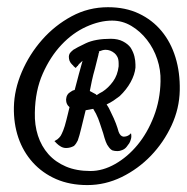

<svg xmlns="http://www.w3.org/2000/svg" viewBox="-20 -749 531 546"><path d="M287.1 -728.5Q336.9 -728.5 375 -710.4Q413.1 -692.4 439.5 -660.6Q465.8 -628.9 479 -585.9Q492.2 -543 491.2 -492.2Q490.2 -440.4 467.8 -392.1Q445.3 -343.8 409.2 -306.2Q373 -268.6 326.2 -245.6Q279.3 -222.7 228.5 -222.7Q178.7 -222.7 139.6 -239.7Q100.6 -256.8 73.2 -287.1Q45.9 -317.4 32.2 -357.4Q18.6 -397.5 19.5 -444.3Q20.5 -494.1 42 -544.4Q63.5 -594.7 99.6 -635.7Q135.7 -676.8 183.6 -702.6Q231.4 -728.5 287.1 -728.5ZM436.5 -517.6Q437.5 -549.8 427.2 -580.6Q417 -611.3 397.9 -635.7Q378.9 -660.2 353.5 -675.3Q328.1 -690.4 298.8 -690.4Q263.7 -690.4 225.1 -672.9Q186.5 -655.3 154.8 -621.6Q123 -587.9 101.6 -539.6Q80.1 -491.2 79.1 -428.7Q78.1 -393.6 87.9 -363.3Q97.7 -333 117.7 -310.5Q137.7 -288.1 167.5 -275.4Q197.3 -262.7 237.3 -262.7Q272.5 -262.7 307.6 -282.7Q342.8 -302.7 371.1 -336.9Q399.4 -371.1 417.5 -418Q435.5 -464.8 436.5 -517.6ZM294.9 -638.7Q315.4 -638.7 329.6 -631.3Q343.8 -624 351.6 -613.3Q359.4 -600.6 362.3 -588.4Q365.2 -576.2 365.2 -565.4V-556.6Q363.3 -537.1 351.6 -515.6Q339.8 -494.1 320.3 -475.6Q311.5 -468.8 302.7 -462.9Q293.9 -457 283.2 -452.1Q290 -442.4 294.9 -430.7Q304.7 -411.1 309.6 -397.9Q314.5 -384.8 317.4 -374Q322.3 -361.3 331.1 -360.4Q335 -360.4 338.9 -361.3Q346.7 -363.3 352.5 -370.1Q354.5 -361.3 352.5 -354Q350.6 -346.7 347.7 -341.8Q343.8 -335.9 339.8 -331.1Q335 -325.2 327.6 -322.3Q320.3 -319.3 314.5 -319.3Q309.6 -319.3 306.6 -319.8Q303.7 -320.3 299.8 -321.3Q293.9 -324.2 289.1 -331.1Q284.2 -336.9 280.8 -346.2Q277.3 -355.5 273.4 -370.1Q268.6 -383.8 264.2 -397.9Q259.8 -412.1 252.9 -425.8Q251 -429.7 249 -432.6Q247.1 -435.5 245.1 -439.5Q240.2 -438.5 234.9 -437.5Q229.5 -436.5 223.6 -435.5L220.7 -423.8Q215.8 -404.3 210.9 -383.8Q206.1 -363.3 201.2 -349.6Q199.2 -345.7 196.8 -341.8Q194.3 -337.9 190.4 -334Q179.7 -328.1 168 -328.1Q160.2 -328.1 153.3 -332Q146.5 -335.9 141.6 -340.8L134.8 -347.7L142.6 -352.5Q144.5 -353.5 145 -354.5Q145.5 -355.5 147.5 -356.4Q148.4 -357.4 149.4 -358.9Q150.4 -360.4 152.3 -362.3Q155.3 -367.2 159.7 -377.9Q164.1 -388.7 168.9 -408.2Q170.9 -415 172.9 -424.3Q174.8 -433.6 177.7 -444.3Q168 -452.1 168 -464.8V-466.8Q168.9 -481.4 181.6 -488.3Q186.5 -492.2 192.4 -493.2Q198.2 -515.6 204.1 -537.6Q210 -559.6 214.8 -576.2Q202.1 -565.4 201.2 -561.5H200.2L195.3 -555.7L189.5 -560.5Q189.5 -561.5 185.1 -565.4Q180.7 -569.3 177.7 -576.2Q175.8 -582 175.8 -587.9Q175.8 -592.8 178.7 -597.7Q181.6 -601.6 188.5 -607.4Q197.3 -613.3 224.1 -626Q251 -638.7 294.9 -638.7ZM317.4 -568.4Q317.4 -580.1 314 -586.9Q310.5 -593.8 305.7 -597.7Q293.9 -607.4 280.3 -607.4Q272.5 -607.4 260.7 -602.5Q260.7 -602.5 261.7 -601.6V-599.6L260.7 -597.7Q259.8 -591.8 257.8 -585L250 -553.7Q245.1 -537.1 241.2 -519Q237.3 -501 235.4 -490.2Q238.3 -488.3 241.7 -486.8Q245.1 -485.4 248 -483.4Q252.9 -481.4 254.9 -478.5Q263.7 -484.4 271.5 -488.3Q288.1 -499 301.3 -517.1Q314.5 -535.2 317.4 -560.5Z"/></svg>

Font: Satisfy
Style: Regular
Weight: 400
Designer: Font Diner, Inc
Foundry: Font Diner, Inc
Version: Version 1.000